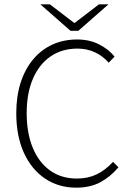

<svg xmlns="http://www.w3.org/2000/svg" viewBox="-20 -853 604 885"><path d="M331 12Q250 12 187.5 -30Q125 -72 90 -149Q55 -226 55 -331Q55 -409 75 -471.5Q95 -534 132.5 -579Q170 -624 221.5 -647.5Q273 -671 336 -671Q393 -671 437.5 -648Q482 -625 508 -592L481 -564Q454 -595 417.5 -612Q381 -629 337 -629Q265 -629 212.5 -592.5Q160 -556 131.5 -489.5Q103 -423 103 -331Q103 -240 131 -172Q159 -104 211 -67Q263 -30 334 -30Q385 -30 425 -49Q465 -68 501 -107L526 -82Q489 -38 442.5 -13Q396 12 331 12ZM305 -711 166 -833H210L321 -748H325L436 -833H480L341 -711Z"/></svg>

Font: Mada Light
Style: Regular
Weight: 300
Designer: Khaled Hosny
Version: Version 1.5